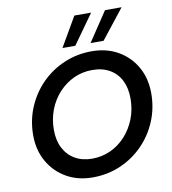

<svg xmlns="http://www.w3.org/2000/svg" viewBox="-99 -1020 999 1117"><g transform="rotate(-10 400.5 -461.0)"><path d="M359 12Q271 12 203.5 -27Q136 -66 97.5 -134Q59 -202 59 -289Q59 -377 91.5 -454Q124 -531 181.5 -589Q239 -647 315.5 -679.5Q392 -712 478 -712Q567 -712 634.5 -673Q702 -634 740 -566.5Q778 -499 778 -411Q778 -323 745.5 -246Q713 -169 655.5 -111Q598 -53 522 -20.5Q446 12 359 12ZM374 -96Q432 -96 482.5 -119Q533 -142 571.5 -184Q610 -226 632 -282Q654 -338 654 -402Q654 -464 631.5 -509Q609 -554 566 -579Q523 -604 463 -604Q405 -604 354.5 -581Q304 -558 265 -516Q226 -474 204.5 -418.5Q183 -363 183 -299Q183 -237 206.5 -191.5Q230 -146 273 -121Q316 -96 374 -96ZM481 -760 597 -934H695L558 -760ZM315 -760 416 -934H515L391 -760Z"/></g></svg>

Font: DM Sans 24pt SemiBold
Style: Italic
Weight: 600
Italic angle: -10°
Designer: Colophon Foundry, Jonny Pinhorn
Foundry: Colophon Foundry
Version: Version 4.004;gftools[0.9.30]